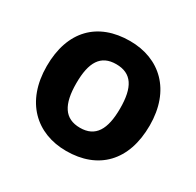

<svg xmlns="http://www.w3.org/2000/svg" viewBox="-127 -700 874 854"><g transform="rotate(30 309.5 -273.0)"><path d="M574 -274C574 -455 464 -556 311 -556C146 -556 45 -455 45 -274C45 -92 155 10 308 10C472 10 574 -92 574 -274ZM197 -274C197 -382 230 -436 309 -436C389 -436 422 -382 422 -274C422 -166 389 -110 310 -110C230 -110 197 -166 197 -274Z"/></g></svg>

Font: Noto Sans Malayalam
Style: Bold
Weight: 700
Designer: Jelle Bosma - Monotype Design Team
Foundry: Monotype Imaging Inc.
Version: Version 2.104